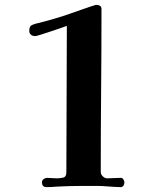

<svg xmlns="http://www.w3.org/2000/svg" viewBox="-20 -762 630 787"><path d="M490 -14Q490 -20 486 -26.5Q482 -33 475 -33Q461 -33 447 -32Q433 -31 419 -31Q410 -31 401.5 -39Q393 -47 393 -57Q393 -224 394.5 -391Q396 -558 396 -724Q396 -735 389.5 -738.5Q383 -742 373 -742Q371 -742 353.5 -736Q336 -730 313 -722Q290 -714 270 -707Q250 -700 244 -698Q222 -691 200 -684.5Q178 -678 155 -672Q145 -669 135 -667Q125 -665 115 -661Q105 -657 102.5 -651Q100 -645 100 -635Q100 -625 107 -619.5Q114 -614 124 -614Q128 -614 146 -619.5Q164 -625 186 -632.5Q208 -640 227.5 -646.5Q247 -653 254 -656Q254 -506 253 -356Q252 -206 252 -56Q252 -37 239 -34Q226 -31 212 -31Q202 -31 192.5 -32Q183 -33 173 -33Q166 -33 159 -28Q152 -23 152 -15Q152 5 171 5Q181 5 191 4.5Q201 4 211 3Q268 0 325 0Q349 0 373 0Q397 0 420 2Q434 3 448 4Q462 5 475 5Q482 5 486 -1Q490 -7 490 -14Z"/></svg>

Font: UoqMunThenKhung
Style: Regular
Weight: 400
Designer: Font-Kai, 金井和夫, 宇文滿月
Foundry: Kazuo Kanai, Moonlit Owen
Version: Version 1.197